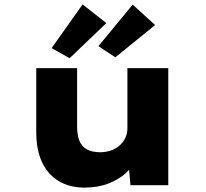

<svg xmlns="http://www.w3.org/2000/svg" viewBox="-20 -843 940 874"><path d="M365 11Q297 11 247.5 -18.5Q198 -48 171.5 -104.5Q145 -161 145 -242V-533H331V-268Q331 -228 341.5 -202Q352 -176 375.5 -163Q399 -150 436 -150Q461 -150 483.5 -157.5Q506 -165 523 -179.5Q540 -194 550 -214.5Q560 -235 560 -261V-533H746V0H574L564 -108L599 -120Q587 -87 555 -57Q523 -27 474.5 -8Q426 11 365 11ZM505 -582 428 -633 584 -822 686 -729ZM297 -578 215 -624 356 -823 464 -738Z"/></svg>

Font: Lexend Mega ExtraBold
Style: Regular
Weight: 800
Designer: Bonnie Shaver-Troup, Thomas Jockin
Foundry: Lexend
Version: Version 1.007